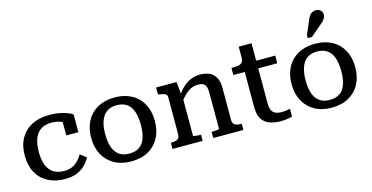

<svg xmlns="http://www.w3.org/2000/svg" viewBox="-81 -1216 3147 1625"><g transform="rotate(-15 1492.0 -404.0)"><path d="M337 -57Q378 -57 407.5 -71.5Q437 -86 459 -109.5Q481 -133 496 -159L549 -118Q529 -80 497.5 -50.5Q466 -21 423.5 -5Q381 11 326 11Q240 11 176.5 -22.5Q113 -56 78.5 -119Q44 -182 44 -269Q44 -356 79 -418.5Q114 -481 178.5 -514.5Q243 -548 331 -548Q385 -548 426 -539.5Q467 -531 494.5 -519.5Q522 -508 534 -499V-343H428V-478Q439 -477 447.5 -472.5Q456 -468 461.5 -461Q467 -454 469 -446Q471 -438 470 -432Q450 -452 414.5 -466Q379 -480 334 -480Q277 -480 240 -455.5Q203 -431 185 -383.5Q167 -336 167 -269Q167 -216 177.5 -176.5Q188 -137 208.5 -110.5Q229 -84 261 -70.5Q293 -57 337 -57Z M1184 -268Q1184 -183 1150 -120Q1116 -57 1053 -22.5Q990 12 905 12Q820 12 757.5 -22.5Q695 -57 660.5 -120Q626 -183 626 -268Q626 -332 645.5 -384Q665 -436 701.5 -472.5Q738 -509 789.5 -528.5Q841 -548 905 -548Q969 -548 1020.5 -528.5Q1072 -509 1108.5 -472.5Q1145 -436 1164.5 -384Q1184 -332 1184 -268ZM749 -268Q749 -197 766.5 -150Q784 -103 818.5 -79.5Q853 -56 905 -56Q958 -56 992.5 -79Q1027 -102 1044 -149.5Q1061 -197 1061 -268Q1061 -338 1044 -385Q1027 -432 992.5 -456Q958 -480 905 -480Q853 -480 818.5 -456Q784 -432 766.5 -385Q749 -338 749 -268Z M1267 0V-54H1270Q1293 -54 1310 -58.5Q1327 -63 1336 -75Q1345 -87 1345 -108V-435Q1345 -449 1337.5 -456Q1330 -463 1314.5 -467.5Q1299 -472 1276 -476L1267 -478V-538H1446L1458 -421L1463 -417V-63Q1463 -60 1473.5 -58Q1484 -56 1499 -55Q1514 -54 1527 -54H1531V0ZM1888 0H1624V-54H1627Q1640 -54 1655 -55Q1670 -56 1680.5 -58Q1691 -60 1691 -63V-384Q1691 -413 1684 -432Q1677 -451 1660 -460.5Q1643 -470 1614 -470Q1584 -470 1555 -457Q1526 -444 1498.5 -417.5Q1471 -391 1443 -351V-413Q1470 -456 1502 -486Q1534 -516 1572 -532Q1610 -548 1653 -548Q1703 -548 1737.5 -531Q1772 -514 1790.5 -479.5Q1809 -445 1809 -393V-108Q1809 -87 1818.5 -75Q1828 -63 1844.5 -58.5Q1861 -54 1885 -54H1888Z M1926 -471V-533H1936Q1967 -533 1988.5 -537Q2010 -541 2021 -555Q2032 -569 2032 -595L2111 -538H2311V-471ZM2144 -166Q2144 -126 2155 -103.5Q2166 -81 2187.5 -71.5Q2209 -62 2239 -62Q2264 -62 2285.5 -65.5Q2307 -69 2315 -71V-3Q2304 0 2288 3.5Q2272 7 2253.5 9Q2235 11 2215 11Q2164 11 2120.5 -3.5Q2077 -18 2051.5 -55.5Q2026 -93 2026 -162V-522L2032 -530V-691H2144Z M2940 -268Q2940 -183 2906 -120Q2872 -57 2809 -22.5Q2746 12 2661 12Q2576 12 2513.5 -22.5Q2451 -57 2416.5 -120Q2382 -183 2382 -268Q2382 -332 2401.5 -384Q2421 -436 2457.5 -472.5Q2494 -509 2545.5 -528.5Q2597 -548 2661 -548Q2725 -548 2776.5 -528.5Q2828 -509 2864.5 -472.5Q2901 -436 2920.5 -384Q2940 -332 2940 -268ZM2505 -268Q2505 -197 2522.5 -150Q2540 -103 2574.5 -79.5Q2609 -56 2661 -56Q2714 -56 2748.5 -79Q2783 -102 2800 -149.5Q2817 -197 2817 -268Q2817 -338 2800 -385Q2783 -432 2748.5 -456Q2714 -480 2661 -480Q2609 -480 2574.5 -456Q2540 -432 2522.5 -385Q2505 -338 2505 -268ZM2666 -755Q2674 -775 2684.5 -790Q2695 -805 2709 -812.5Q2723 -820 2741 -820Q2767 -820 2782.5 -805Q2798 -790 2798 -768Q2798 -755 2792 -742Q2786 -729 2775.5 -717Q2765 -705 2751 -694L2652 -610H2615V-636Z"/></g></svg>

Font: Roboto Serif 20pt Medium
Style: Regular
Weight: 500
Version: Version 1.008